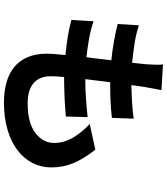

<svg xmlns="http://www.w3.org/2000/svg" viewBox="45 -856 865 996"><g transform="rotate(90 478.0 -358.5)"><path d="M757 -420Q805 -359 827 -305.5Q849 -252 849 -192Q849 -139 826 -94Q803 -49 759.5 -16Q716 17 653.5 35.5Q591 54 513 54Q457 54 410.5 41.5Q364 29 330 2Q296 -25 277.5 -67.5Q259 -110 259 -169Q259 -186 261 -211Q263 -236 266 -265Q214 -270 168 -277.5Q122 -285 84 -296L91 -411Q137 -395 184 -387Q231 -379 277 -374Q282 -406 285.5 -438.5Q289 -471 293 -503Q244 -508 195.5 -516.5Q147 -525 105 -536L112 -646Q153 -632 203.5 -624Q254 -616 306 -611Q309 -633 310.5 -651.5Q312 -670 314 -686Q315 -706 316 -726.5Q317 -747 315 -771L448 -763Q440 -724 433.5 -685.5Q427 -647 422 -607Q473 -608 517.5 -611Q562 -614 596 -619L592 -506Q549 -501 507 -499Q465 -497 407 -497Q403 -465 399 -432.5Q395 -400 391 -368H398Q442 -368 491.5 -371.5Q541 -375 588 -380L585 -267Q482 -258 380 -258Q378 -237 377 -219.5Q376 -202 376 -189Q376 -131 411.5 -100Q447 -69 517 -69Q617 -69 669.5 -108.5Q722 -148 722 -207Q722 -256 696 -301.5Q670 -347 624 -391Z"/></g></svg>

Font: Kinto Sans
Style: Bold
Weight: 700
Designer: Authors: Ryoko NISHIZUKA  (kana & ideographs); Paul D. Hunt (Latin, Greek & Cyrillic); Wenlong ZHANG  (bopomofo); Sandol
Foundry: Adobe Systems Incorporated, ookami Inc.
Version: Version 0.001